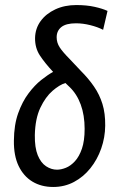

<svg xmlns="http://www.w3.org/2000/svg" viewBox="-20 -722 471 753"><path d="M188.6 11.3Q142.2 11.3 107.3 -9.7Q72.4 -30.7 53 -71.2Q33.7 -111.6 34.5 -170.4Q35 -232.4 51.3 -278Q67.6 -323.6 91.8 -355.7Q115.9 -387.9 142.1 -408.6Q168.2 -429.2 188.3 -440.1Q155.7 -475 136.4 -504.5Q117 -533.9 117.5 -573Q118.3 -610.4 139.4 -639.4Q160.5 -668.3 196.8 -685.2Q233.1 -702.2 279.1 -702.2Q319.7 -702.2 351 -695.2Q382.3 -688.2 401.7 -679.2L384.4 -605.1Q363.1 -616.1 334.3 -623.3Q305.4 -630.6 277.7 -630.6Q238.9 -630.6 220.5 -615.8Q202.2 -601 202.2 -575.8Q202.2 -554.6 214.1 -536.3Q226 -518 252.6 -491.2L297.1 -444Q326.9 -414.3 348.5 -382.9Q370.2 -351.5 381.7 -314.5Q393.2 -277.5 392.6 -228.8Q392.1 -182.7 376.9 -139.4Q361.7 -96.2 334.5 -62.2Q307.4 -28.3 270.3 -8.5Q233.2 11.3 188.6 11.3ZM203.5 -56.5Q219.7 -56.5 238.4 -64Q257 -71.4 273.8 -89.6Q290.6 -107.8 301.3 -138.8Q311.9 -169.7 311.9 -216.7Q311.9 -270.2 296.6 -312Q281.3 -353.8 252.4 -381.2L236.6 -396.4Q213.5 -389.6 186 -365.8Q158.5 -342 138.3 -299.5Q118.1 -257 116.6 -192.4Q115.9 -143.2 128 -113.3Q140.2 -83.4 160.8 -69.9Q181.3 -56.5 203.5 -56.5Z"/></svg>

Font: Ancizar Sans Thin
Style: Italic
Weight: 100
Italic angle: -4°
Designer: Cesar Puertas, Viviana Monsalve, Julian Moncada, Julian Prieto, Jose Castro, Mariel Hernandez, Felipe Aragon, Sara Alarc
Version: Version 8.100